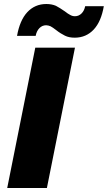

<svg xmlns="http://www.w3.org/2000/svg" viewBox="-20 -938 538 958"><path d="M16 0 156 -700H354L214 0ZM353 -750C334 -750 318 -753 304 -760C290 -767 275 -776 260 -788C249 -797 239 -803 232 -807C225 -810 217 -812 210 -812C197 -812 186 -807 177 -798C168 -789 161 -776 158 -759H65C74 -810 91 -850 116 -877C141 -904 173 -918 211 -918C229 -918 245 -915 259 -909C272 -902 287 -893 304 -881C314 -873 323 -867 331 -863C338 -859 346 -857 354 -857C367 -857 378 -862 387 -871C396 -880 402 -892 405 -907H498C489 -856 473 -818 448 -791C423 -764 391 -750 353 -750Z"/></svg>

Font: My Font
Style: Italic
Weight: 500
Designer: Julieta Ulanovsky
Foundry: Julieta Ulanovsky
Version: ""